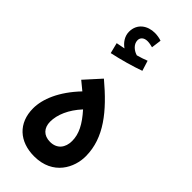

<svg xmlns="http://www.w3.org/2000/svg" viewBox="-272 -906 957 957"><g transform="rotate(45 206.0 -427.5)"><path d="M107 -631C164 -643 235 -663 281 -680L264 -734C247 -727 228 -721 207 -715C185 -721 156 -741 156 -771C156 -789 170 -803 195 -803C208 -803 220 -800 232 -797L239 -850C226 -855 207 -858 192 -858C141 -858 96 -828 96 -771C96 -738 116 -712 139 -696C127 -694 113 -691 93 -687ZM201 3C334 3 384 -101 383 -181C382 -309 299 -411 173 -517L97 -433L142 -396C61 -311 28 -228 28 -163C28 -59 97 3 201 3ZM206 -104C161 -104 135 -132 135 -176C135 -225 159 -282 208 -335C258 -279 281 -234 281 -185C281 -138 255 -104 206 -104Z"/></g></svg>

Font: Noto Sans Arabic UI Cn SmBd
Style: Regular
Weight: 600
Width: 3
Designer: Monotype Design Team, Nadine Chahine and Nizar Qandah
Foundry: Monotype Imaging Inc.
Version: Version 2.010